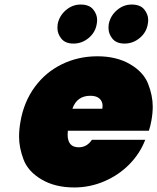

<svg xmlns="http://www.w3.org/2000/svg" viewBox="-20 -819 693 846"><path d="M647 -287Q643 -264 636 -243H279Q278 -234 278 -226Q278 -170 327 -170Q363 -170 385 -203H620Q597 -143 550.5 -95.5Q504 -48 440.5 -20.5Q377 7 307 7Q223 7 163.5 -28Q104 -63 84 -115.5Q64 -168 64 -217Q64 -248 70 -282Q85 -370 133 -435.5Q181 -501 253 -536Q325 -571 409 -571Q493 -571 552.5 -536.5Q612 -502 632.5 -450Q653 -398 653 -349Q653 -320 647 -287ZM431 -340Q432 -347 432 -353Q432 -372 418.5 -384.5Q405 -397 378 -397Q319 -397 299 -340ZM304 -627Q268 -627 250.5 -648.5Q233 -670 233 -696Q233 -704 234 -712Q241 -749 270 -774Q299 -799 335 -799Q373 -799 390.5 -777.5Q408 -756 408 -731Q408 -722 406 -712Q400 -676 370.5 -651.5Q341 -627 304 -627ZM529 -627Q493 -627 475.5 -648.5Q458 -670 458 -696Q458 -704 459 -712Q466 -749 495 -774Q524 -799 560 -799Q598 -799 615.5 -777.5Q633 -756 633 -731Q633 -722 631 -712Q625 -676 595.5 -651.5Q566 -627 529 -627Z"/></svg>

Font: Fz Poppins Black
Style: Italic
Weight: 900
Italic angle: -10°
Designer: Ninad Kale (Devanagari), Jonny Pinhorn (Latin)
Foundry: Indian Type Foundry
Version: Vit hóa bi Vntype.Com & FontZin.Com